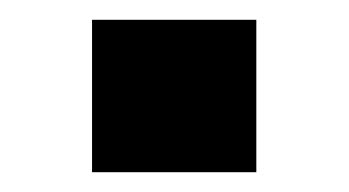

<svg xmlns="http://www.w3.org/2000/svg" viewBox="-20 -368 353 194"><path d="M73 -194V-348H239V-194Z"/></svg>

Font: Nunito Sans 10pt Expanded
Style: Bold
Weight: 700
Width: 7
Designer: Vernon Adams
Foundry: Vernon Adams
Version: Version 3.101;gftools[0.9.27]